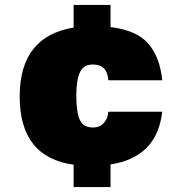

<svg xmlns="http://www.w3.org/2000/svg" viewBox="-20 -745 720 780"><path d="M429 -725V-635Q536 -622 583 -567Q630 -512 639 -419H420Q416 -483 357 -483Q320 -483 305 -452Q290 -421 290 -357Q290 -288 304.5 -257.5Q319 -227 358 -227Q385 -227 401.5 -245Q418 -263 420 -291H639Q618 -106 429 -77V15H279V-76Q60 -106 60 -353Q60 -597 279 -633V-725Z"/></svg>

Font: Nacelle Black
Style: Regular
Weight: 900
Designer: Sora Sagano
Foundry: Sora Sagano
Version: Version 1.000;FEAKit 1.0